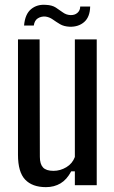

<svg xmlns="http://www.w3.org/2000/svg" viewBox="-20 -762 469 790"><path d="M169 8Q113 8 83.5 -23Q54 -54 54 -125V-600H143L144 -117Q144 -87 157 -73Q170 -59 200 -59Q228 -59 253 -74Q278 -89 288 -116V-600H378V0H288V-57H273Q255 -23 229 -7.5Q203 8 169 8ZM79 -657Q83 -704 108 -724.5Q133 -745 169 -742Q194 -741 209.5 -731Q225 -721 238.5 -711Q252 -701 269 -700Q287 -699 298.5 -709Q310 -719 310 -735H351Q350 -692 326.5 -671.5Q303 -651 267 -652Q243 -653 227 -662.5Q211 -672 197 -682Q183 -692 166 -694Q149 -695 135.5 -686.5Q122 -678 119 -657Z"/></svg>

Font: Big Shoulders Text Medium
Style: Regular
Weight: 500
Designer: Patric King
Foundry: XO Type Co
Version: Version 1.000; ttfautohint (v1.8.2)